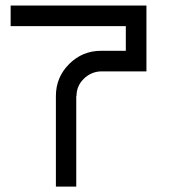

<svg xmlns="http://www.w3.org/2000/svg" viewBox="-20 -687 688 707"><path d="M352.5 -500H443.3V-590.8H19.2V-666.7H519.2V-424.2H352.5Q315.8 -423.3 288.8 -397.1Q261.7 -370.8 261.7 -333.3H260.8V0H185.8V-333.3Q185.8 -402.5 234.6 -451.2Q283.3 -500 352.5 -500Z"/></svg>

Font: 0xA000-Squarish
Style: Squareish
Weight: 400
Version: Version 0.1